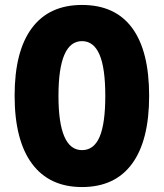

<svg xmlns="http://www.w3.org/2000/svg" viewBox="-20 -745 661 775"><path d="M582 -358Q582 -178 513 -84Q444 10 311 10Q179 10 109 -84.5Q39 -179 39 -359Q39 -538 108.5 -631.5Q178 -725 311 -725Q445 -725 513.5 -632Q582 -539 582 -358ZM216 -358Q216 -139 311 -139Q359 -139 382 -192.5Q405 -246 405 -358Q405 -471 381.5 -525Q358 -579 311 -579Q216 -579 216 -358Z"/></svg>

Font: Noto Sans Malayalam ExtraCondensed Black
Style: Regular
Weight: 900
Width: 2
Designer: Jelle Bosma - Monotype Design Team
Foundry: Monotype Imaging Inc.
Version: Version 2.104; ttfautohint (v1.8.4.7-5d5b)